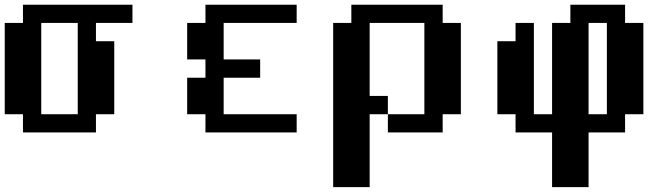

<svg xmlns="http://www.w3.org/2000/svg" viewBox="-20 -558 2808 809"><path d="M307.6 -76.7V-461.4H153.8V-76.7ZM76.7 0V-76.7H0V-461.4H76.7V-538.1H538.1V-461.4H384.3V-384.3H461.4V-76.7H384.3V0Z M845.7 0V-76.7H768.6V-230.5H845.7V-307.6H768.6V-461.4H845.7V-538.1H1230V-461.4H922.4V-307.6H1076.2V-230.5H922.4V-76.7H1230V0Z M1383.8 230.5V-461.4H1460.4V-538.1H1845.2V-461.4H1921.9V-76.7H1845.2V0H1614.3V-76.7H1768.1V-461.4H1537.6V-153.8H1614.3V-76.7H1537.6V230.5Z M2537.1 -76.7V-461.4H2460V-76.7ZM2306.2 230.5V0H2152.3V-76.7H2075.7V-384.3H2152.3V-461.4H2229.5V-76.7H2306.2V-461.4H2383.3V-538.1H2613.8V-461.4H2690.9V-76.7H2613.8V0H2460V230.5Z"/></svg>

Font: Good Old DOS
Style: Regular
Weight: 400
Designer: Vasily Draigo
Foundry: Vasily Draigo
Version: 1.0